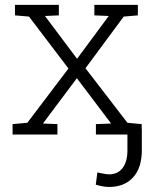

<svg xmlns="http://www.w3.org/2000/svg" viewBox="-20 -548 624 782"><path d="M31.2 0V-42.5L91.3 -47.9L258.8 -269L98.1 -480.5L41 -485.4V-528.3H219.7V-485.4L163.1 -482.9L293.9 -308.6L422.9 -482.9L364.3 -485.4V-528.3H541.5V-485.4L483.9 -480.5L328.1 -270L499 -47.9L557.1 -42.5V0H370.6V-42.5L432.6 -44.9L293 -229.5L154.8 -44.9L213.9 -42.5V0ZM424.3 213.4Q410.2 213.4 397.7 210.9Q385.3 208.5 370.1 204.1L376.5 154.3Q382.3 155.3 398.4 158.7Q414.6 162.1 424.3 162.1Q459.5 162.1 479.2 136.5Q499 110.8 499 64V-23.4H557.6V64Q557.6 135.3 522.2 174.3Q486.8 213.4 424.3 213.4Z"/></svg>

Font: Roboto Slab LO Light
Style: Regular
Weight: 300
Designer: Google
Version: Version 2.000